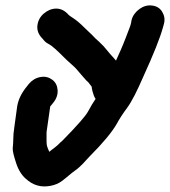

<svg xmlns="http://www.w3.org/2000/svg" viewBox="-20 -512 614 693"><path d="M138 -463C125 -452 117 -437 115 -420C113 -403 119 -387 133 -373C140 -364 146 -358 154 -354C162 -350 171 -343 181 -334C191 -325 200 -316 208 -308C216 -300 226 -290 239 -279C252 -268 262 -256 271 -245C280 -234 288 -226 294 -219C297 -218 302 -211 311 -199C311 -198 311 -193 314 -182C317 -171 320 -162 325 -155C316 -142 307 -127 298 -110C289 -93 258 -58 205 -4C200 0 196 4 193 7C190 10 185 15 177 21C169 27 162 32 158 36C158 35 156 32 154 27C152 22 150 17 149 12C148 7 148 -1 148 -12V-35L161 -126C161 -128 162 -130 164 -131L172 -141C183 -154 189 -170 188 -186C187 -202 181 -215 169 -224C157 -233 143 -237 126 -234C109 -231 95 -222 84 -209L77 -200C58 -177 46 -153 42 -128L32 -55C29 -36 28 -22 28 -11C28 0 27 11 26 22C25 33 30 51 38 76C46 101 58 120 73 133C99 157 128 165 161 159C178 156 192 150 204 141C216 132 224 125 230 120C236 115 243 109 253 102C263 95 271 87 279 79C287 71 295 61 304 52C352 4 385 -36 402 -66C410 -81 422 -100 439 -123C456 -146 475 -184 498 -237C534 -316 558 -375 569 -416L572 -427C576 -443 573 -457 565 -470C557 -483 545 -490 529 -492C513 -494 498 -490 484 -480C470 -470 459 -456 455 -440L453 -429C452 -424 450 -417 447 -410C444 -403 440 -392 434 -376C428 -360 422 -346 416 -332C410 -318 404 -306 399 -294H398C392 -301 388 -306 384 -310C380 -314 374 -321 366 -331C358 -341 349 -351 338 -361C327 -371 319 -378 316 -382C313 -386 302 -395 286 -411C270 -427 256 -439 245 -446C234 -453 229 -457 228 -458C215 -473 200 -481 183 -481C166 -481 151 -474 138 -463Z"/></svg>

Font: AppleStorm
Style: XbdIta
Weight: 800
Foundry: Cannot Into Space Fonts
Version: Version 1.01